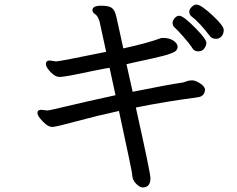

<svg xmlns="http://www.w3.org/2000/svg" viewBox="-20 -751 1040 841"><path d="M824 -538Q811 -559 783 -590.5Q755 -622 745.5 -630Q736 -638 736 -650Q736 -661 745 -671.5Q754 -682 765 -682Q784 -682 840 -624Q884 -579 884 -563Q884 -552 875 -539Q866 -526 849 -526Q832 -526 824 -538ZM605 70Q595 70 583 60Q559 40 559 13Q559 3 501 -265Q408 -245 316 -220Q224 -195 210 -195Q195 -195 180.5 -207Q166 -219 155 -233Q144 -247 144 -257Q144 -270 162 -270L187 -267Q195 -267 274 -286Q353 -305 486 -334L460 -454Q454 -454 390 -441Q265 -414 242 -414Q227 -414 213 -425Q199 -436 190 -449Q181 -462 181 -470Q181 -486 198 -486L225 -482Q241 -482 445 -524L416 -657Q409 -682 394 -691Q385 -697 385 -707Q385 -726 424 -726Q456 -726 469.5 -716.5Q483 -707 489 -680Q495 -653 504.5 -610.5Q514 -568 520 -539Q626 -562 685 -584L693 -585Q722 -585 739.5 -573Q757 -561 758 -547Q758 -536 750.5 -528.5Q743 -521 713 -511.5Q683 -502 534 -470L561 -349Q715 -380 783 -390Q790 -392 799 -395.5Q808 -399 822 -399Q835 -399 854.5 -387Q874 -375 878 -361Q878 -335 856 -327L841 -324Q709 -307 575 -280Q639 7 639 29Q639 70 605 70ZM926 -581Q910 -581 901 -591Q852 -655 818 -680Q809 -688 809 -700Q809 -710 819.5 -720.5Q830 -731 840 -731Q860 -731 910 -684.5Q960 -638 960 -620Q960 -603 950.5 -592Q941 -581 926 -581Z"/></svg>

Font: LXGW WenKai Lite
Style: Bold
Weight: 700
Designer: LXGW / Fontworks Inc.
Foundry: LXGW / Fontworks Inc.
Version: Version 1.330;April 28, 2024